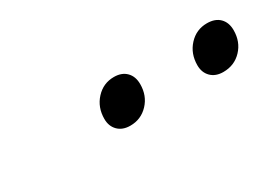

<svg xmlns="http://www.w3.org/2000/svg" viewBox="-20 -829 531 388"><g transform="rotate(-30 245.5 -635.0)"><path d="M175 -622Q175 -649 192 -667.5Q209 -686 234 -686Q252 -686 262.5 -675.5Q273 -665 273 -647Q273 -620 256 -602Q239 -584 214 -584Q196 -584 185.5 -594.5Q175 -605 175 -622ZM392 -622Q392 -649 409 -667.5Q426 -686 451 -686Q470 -686 480.5 -675.5Q491 -665 491 -647Q491 -620 474 -602Q457 -584 431 -584Q413 -584 402.5 -594.5Q392 -605 392 -622Z"/></g></svg>

Font: Trirong Medium
Style: Italic
Weight: 500
Italic angle: -12°
Designer: Katatrad Team
Foundry: CadsonDemak
Version: Version 1.001